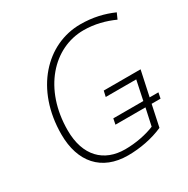

<svg xmlns="http://www.w3.org/2000/svg" viewBox="-166 -869 1001 1025"><g transform="rotate(-30 334.5 -357.0)"><path d="M335 10C410 10 488 -5 553 -34L581 -166H636L643 -201H589L622 -355H395L387 -320H575L550 -201H365L358 -166H543L520 -60C472 -40 405 -26 338 -26C208 -26 122 -109 122 -267C122 -521 277 -688 462 -688C530 -688 593 -671 648 -646L664 -682C605 -708 540 -724 463 -724C255 -724 82 -542 82 -265C82 -95 173 10 335 10Z"/></g></svg>

Font: Noto Sans ExtraLight
Style: Italic
Weight: 200
Italic angle: -12°
Designer: Monotype Design Team
Foundry: Monotype Imaging Inc.
Version: Version 2.013